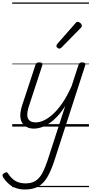

<svg xmlns="http://www.w3.org/2000/svg" viewBox="-98 -1015 733 1539"><path d="M175 16Q132 16 103 -4.5Q74 -25 66.5 -66.5Q59 -108 80 -172L186 -494Q190 -506 196.5 -510.5Q203 -515 217 -515Q233 -515 239 -509Q245 -503 241 -491L134 -165Q120 -123 120.5 -93.5Q121 -64 138.5 -49Q156 -34 189 -34Q219 -34 254 -50Q289 -66 327 -100.5Q365 -135 403 -190.5Q441 -246 476 -325L531 -494Q535 -506 541.5 -510.5Q548 -515 561 -515Q579 -515 583.5 -507.5Q588 -500 584 -488L337 275Q311 354 281 405Q251 456 208.5 480Q166 504 102 504Q63 504 30 492.5Q-3 481 -28 459Q-53 437 -72 408Q-78 398 -78 389.5Q-78 381 -65 373Q-52 365 -45 366Q-38 367 -33 376Q-6 418 27.5 436.5Q61 455 107 455Q154 455 185.5 435.5Q217 416 239.5 375.5Q262 335 283 272L425 -166Q393 -115 359.5 -80Q326 -45 293.5 -24Q261 -3 231 6.5Q201 16 175 16ZM377 -625Q371 -625 362.5 -632Q354 -639 354 -646Q354 -650 355.5 -654Q357 -658 361 -663L505 -827Q511 -835 515.5 -837.5Q520 -840 525 -840Q532 -840 540 -835Q548 -830 553 -822.5Q558 -815 558 -808Q558 -803 556.5 -799.5Q555 -796 550 -792L395 -634Q385 -625 377 -625ZM0 475H615V485H0ZM0 -20H615V0H0ZM0 -505H615V-500H0ZM0 -995H615V-985H0Z"/></svg>

Font: Playwrite SK Guides
Style: Regular
Weight: 400
Designer: Veronika Burian, José Scaglione
Foundry: TypeTogether
Version: Version 1.003